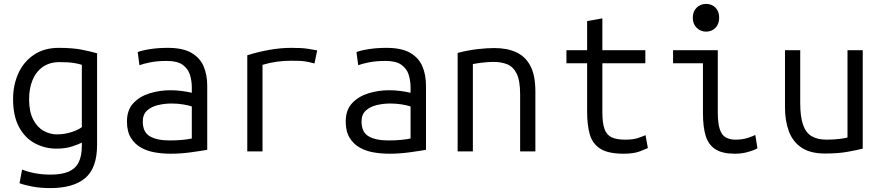

<svg xmlns="http://www.w3.org/2000/svg" viewBox="-20 -775 4520 983"><path d="M237 188Q188 188 147.5 180.5Q107 173 80 163L93 93Q122 105 159.5 112Q197 119 239 119Q294 119 329.5 104.5Q365 90 382 57.5Q399 25 399 -28V-45Q387 -38 351.5 -26Q316 -14 269 -14Q211 -14 160 -40.5Q109 -67 78 -123.5Q47 -180 47 -268Q47 -340 74 -399.5Q101 -459 153.5 -494.5Q206 -530 281 -530Q353 -530 402 -520Q451 -510 477 -502V-33Q477 85 416.5 136.5Q356 188 237 188ZM271 -87Q309 -87 344 -98Q379 -109 399 -124V-443Q386 -448 358.5 -452.5Q331 -457 284 -457Q235 -457 200 -433Q165 -409 147 -366Q129 -323 129 -267Q129 -203 150 -163Q171 -123 203.5 -105Q236 -87 271 -87Z M854 12Q814 12 774.5 5.5Q735 -1 702.5 -19Q670 -37 650 -69.5Q630 -102 630 -153Q630 -212 663 -247Q696 -282 747 -297.5Q798 -313 852 -313Q881 -313 908.5 -309.5Q936 -306 962 -300V-328Q962 -361 952.5 -392Q943 -423 915.5 -443Q888 -463 834 -463Q784 -463 747.5 -455.5Q711 -448 694 -441L685 -508Q702 -516 745 -523Q788 -530 839 -530Q915 -530 959 -505Q1003 -480 1022 -436.5Q1041 -393 1041 -336V-8Q1007 -2 956 5Q905 12 854 12ZM848 -56Q886 -56 915.5 -59Q945 -62 962 -66V-230Q944 -236 916.5 -240.5Q889 -245 858 -245Q823 -245 789 -237Q755 -229 733 -209Q711 -189 711 -153Q711 -98 747.5 -77Q784 -56 848 -56Z M1246 0V-492Q1303 -510 1360.5 -520Q1418 -530 1472 -530Q1498 -530 1518 -529Q1538 -528 1558 -525Q1578 -522 1604 -517L1590 -450Q1565 -457 1546.5 -460Q1528 -463 1510.5 -463.5Q1493 -464 1470 -464Q1433 -464 1396.5 -459Q1360 -454 1324 -443V0Z M1974 12Q1934 12 1894.5 5.5Q1855 -1 1822.5 -19Q1790 -37 1770 -69.5Q1750 -102 1750 -153Q1750 -212 1783 -247Q1816 -282 1867 -297.5Q1918 -313 1972 -313Q2001 -313 2028.5 -309.5Q2056 -306 2082 -300V-328Q2082 -361 2072.5 -392Q2063 -423 2035.5 -443Q2008 -463 1954 -463Q1904 -463 1867.5 -455.5Q1831 -448 1814 -441L1805 -508Q1822 -516 1865 -523Q1908 -530 1959 -530Q2035 -530 2079 -505Q2123 -480 2142 -436.5Q2161 -393 2161 -336V-8Q2127 -2 2076 5Q2025 12 1974 12ZM1968 -56Q2006 -56 2035.5 -59Q2065 -62 2082 -66V-230Q2064 -236 2036.5 -240.5Q2009 -245 1978 -245Q1943 -245 1909 -237Q1875 -229 1853 -209Q1831 -189 1831 -153Q1831 -98 1867.5 -77Q1904 -56 1968 -56Z M2323 0V-504Q2376 -518 2425 -523.5Q2474 -529 2511 -529Q2576 -529 2623 -507.5Q2670 -486 2695.5 -437.5Q2721 -389 2721 -307V0H2643V-291Q2643 -363 2625 -398.5Q2607 -434 2576.5 -446Q2546 -458 2508 -458Q2483 -458 2455 -455Q2427 -452 2401 -447V0Z M3173 12Q3092 12 3052 -14.5Q3012 -41 2999 -89Q2986 -137 2986 -201V-451H2880V-518H2986V-667L3064 -681V-518H3284V-451H3064V-200Q3064 -145 3075 -114.5Q3086 -84 3111.5 -72Q3137 -60 3180 -60Q3220 -60 3243.5 -67.5Q3267 -75 3285 -83L3297 -17Q3289 -13 3257 -0.5Q3225 12 3173 12Z M3742 12Q3678 12 3642.5 -11Q3607 -34 3593 -79.5Q3579 -125 3579 -195V-451H3426V-518H3655V-200Q3655 -143 3665.5 -112.5Q3676 -82 3696.5 -71Q3717 -60 3745 -60Q3781 -60 3808.5 -69Q3836 -78 3847 -84L3858 -16Q3856 -14 3839.5 -7Q3823 0 3797.5 6Q3772 12 3742 12ZM3595 -613Q3567 -613 3547 -632.5Q3527 -652 3527 -684Q3527 -717 3547 -736Q3567 -755 3595 -755Q3624 -755 3643 -736Q3662 -717 3662 -684Q3662 -652 3643 -632.5Q3624 -613 3595 -613Z M4204 11Q4129 11 4084 -19Q4039 -49 4019 -102.5Q3999 -156 3999 -225V-518H4077V-247Q4077 -179 4091 -137.5Q4105 -96 4135 -78Q4165 -60 4213 -60Q4248 -60 4280 -64Q4312 -68 4319 -71V-518H4397V-14Q4369 -7 4320.5 2Q4272 11 4204 11Z"/></svg>

Font: Ubuntu Sans Mono
Style: Regular
Weight: 400
Monospace: yes
Designer: Dalton Maag Ltd
Foundry: Dalton Maag Ltd
Version: Version 1.006